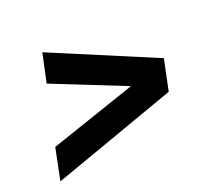

<svg xmlns="http://www.w3.org/2000/svg" viewBox="-84 -585 747 664"><g transform="rotate(-20 290.0 -252.5)"><path d="M34 -32 58 -150 376 -258 105 -366 128 -473 516 -310 492 -195Z"/></g></svg>

Font: Saira Expanded
Style: Bold Italic
Weight: 700
Width: 7
Italic angle: -12°
Designer: Hector Gatti with collaboration of the Omnibus-Type team
Foundry: Omnibus-Type
Version: Version 1.101